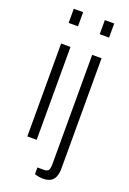

<svg xmlns="http://www.w3.org/2000/svg" viewBox="-170 -781 688 1022"><g transform="rotate(20 174.0 -270.0)"><path d="M61 -643V-723H114V-643ZM61 0V-526H114V0ZM237 -643V-723H290V-643ZM216 183Q209 183 199.5 182Q190 181 181.5 179Q173 177 168 175V137H205Q225 137 231 126.5Q237 116 237 91V-526H290V98Q290 126 282 145.5Q274 165 257.5 174Q241 183 216 183Z"/></g></svg>

Font: Archivo Condensed ExtraLight
Style: Regular
Weight: 250
Width: 3
Designer: Hector Gatti
Foundry: Omnibus-Type
Version: Version 2.001